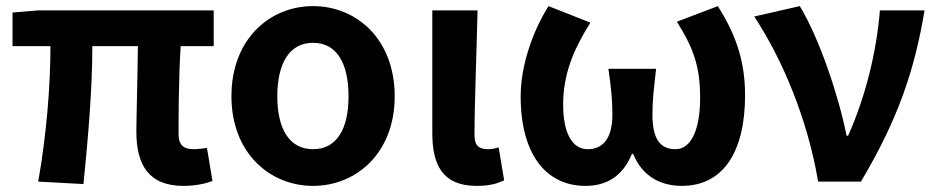

<svg xmlns="http://www.w3.org/2000/svg" viewBox="-20 -594 3064 628"><path d="M580 14C621 14 654 6 675 -2L657 -110C640 -108 625 -106 615 -106C581 -106 564 -118 564 -157C564 -191 564 -337 571 -443H679V-560H104L21 -553V-443H145C145 -312 132 -153 105 0L253 8C268 -141 282 -303 282 -443H431C430 -342 426 -204 426 -164C426 -55 466 14 580 14Z M1004 14C1146 14 1271 -94 1271 -279C1271 -466 1146 -574 1004 -574C862 -574 737 -466 737 -279C737 -94 862 14 1004 14ZM1004 -106C926 -106 887 -173 887 -279C887 -386 926 -454 1004 -454C1082 -454 1120 -386 1120 -279C1120 -173 1082 -106 1004 -106Z M1539 14C1583 14 1607 6 1629 -4L1611 -112C1599 -108 1586 -106 1577 -106C1547 -106 1532 -117 1532 -152C1532 -257 1539 -423 1542 -560H1394V-159C1394 -54 1428 14 1539 14Z M1895 14C1961 14 2016 -15 2047 -91H2051C2081 -15 2144 14 2210 14C2342 14 2417 -92 2417 -283C2417 -403 2381 -490 2328 -574L2194 -523C2251 -433 2270 -371 2270 -274C2270 -163 2237 -106 2190 -106C2143 -106 2114 -134 2114 -219C2114 -270 2119 -305 2126 -369H1970C1979 -305 1983 -270 1983 -219C1983 -140 1951 -106 1902 -106C1850 -106 1822 -162 1822 -251C1822 -350 1854 -429 1911 -520L1774 -574C1722 -491 1683 -379 1683 -279C1683 -88 1767 14 1895 14Z M2656 0H2796C2917 -204 2971 -362 3004 -560H2858C2847 -425 2812 -280 2754 -150H2749C2724 -277 2661 -467 2596 -574L2447 -540C2538 -402 2621 -207 2656 0Z"/></svg>

Font: Source Han Sans Old Style Bold
Style: Regular
Weight: 700
Designer: Ryoko NISHIZUKA (kana & ideographs); Paul D. Hunt (Latin, Greek & Cyrillic); Wenlong ZHANG (bopomofo); Sandoll Communica
Foundry: Adobe Systems Incorporated
Version: Version 1.004;PS 1.004;hotconv 1.0.81;makeotf.lib2.5.63406